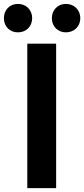

<svg xmlns="http://www.w3.org/2000/svg" viewBox="-49 -965 432 985"><path d="M91 0H239V-741H91ZM43 -799C86 -799 116 -830 116 -872C116 -913 86 -945 43 -945C0 -945 -29 -913 -29 -872C-29 -830 0 -799 43 -799ZM289 -799C332 -799 363 -830 363 -872C363 -913 332 -945 289 -945C247 -945 217 -913 217 -872C217 -830 247 -799 289 -799Z"/></svg>

Font: Noto Sans Mono CJK HK
Style: Bold
Weight: 700
Designer: Ryoko NISHIZUKA 西塚涼子 (kana, bopomofo & ideographs); Paul D. Hunt (Latin, Greek & Cyrillic); Sandoll Communications 산돌커뮤니
Foundry: Adobe
Version: Version 2.004;hotconv 1.0.118;makeotfexe 2.5.65603